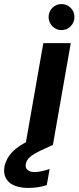

<svg xmlns="http://www.w3.org/2000/svg" viewBox="-103 -713 390 944"><path d="M22 0 110 -501H245L157 0ZM199 -565Q173 -565 154.5 -584Q136 -603 136 -629Q136 -656 154.5 -674.5Q173 -693 199 -693Q226 -693 244.5 -674.5Q263 -656 263 -629Q263 -603 244.5 -584Q226 -565 199 -565ZM36 211Q-1 211 -30 200Q-59 189 -73 165Q-87 141 -81 105Q-75 78 -58 53Q-41 28 -5.5 4Q30 -20 89 -43L138 -63L156 0L102 25Q62 43 44.5 59Q27 75 24 93Q20 111 32 122Q44 133 67 133Q82 133 101 129Q120 125 141 118L127 197Q107 204 83.5 207.5Q60 211 36 211Z"/></svg>

Font: DM Sans 17pt
Style: Bold Italic
Weight: 700
Italic angle: -10°
Version: Version 4.004;gftools[0.9.30]